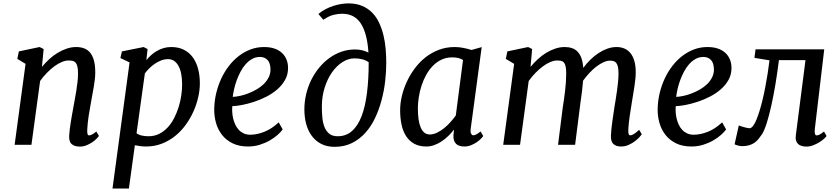

<svg xmlns="http://www.w3.org/2000/svg" viewBox="-20 -841 4868 1115"><path d="M128.4 -470.2 80.6 -499 89.4 -542.5 210 -567.9 233.4 -556.2 223.6 -452.6Q243.2 -476.6 266.4 -497.8Q289.6 -519 315.2 -534.4Q340.8 -549.8 367.9 -558.8Q395 -567.9 422.4 -567.9Q447.8 -567.9 468.3 -560.3Q488.8 -552.7 503.2 -535.4Q517.6 -518.1 525.4 -490Q533.2 -461.9 533.2 -420.4Q533.2 -402.3 530.8 -380.6Q528.3 -358.9 524.4 -335.9Q520.5 -313 516.1 -290Q511.7 -267.1 508.3 -246.6Q501.5 -209 495.1 -168.9Q488.8 -128.9 486.8 -91.3Q485.8 -73.7 488 -64.2Q490.2 -54.7 497.1 -54.7Q503.4 -54.7 512.9 -59.1Q522.5 -63.5 539.6 -77.1L554.7 -51.3Q551.8 -46.9 542 -36.6Q532.2 -26.4 517.1 -15.9Q502 -5.4 483.2 2.4Q464.4 10.3 443.4 10.3Q412.6 10.3 396 -4.6Q379.4 -19.5 381.8 -55.2Q382.8 -71.8 385.3 -91.6Q387.7 -111.3 391.1 -132.1Q394.5 -152.8 398.2 -174.3Q401.9 -195.8 405.8 -216.3Q409.7 -237.8 414.3 -262.9Q418.9 -288.1 423.1 -314Q427.2 -339.8 430.2 -365.7Q433.1 -391.6 433.1 -414.6Q433.1 -440.9 429.2 -455.8Q425.3 -470.7 418.2 -478.3Q411.1 -485.8 400.9 -487.8Q390.6 -489.7 377.9 -489.7Q359.4 -489.7 338.1 -480.7Q316.9 -471.7 295.2 -455.6Q273.4 -439.5 252.2 -417.7Q231 -396 212.9 -370.6L162.6 0H64.9Z M728.5 253.9H633.3L732.4 -478.5L679.2 -503.9L688 -542.5L814 -567.9L836.9 -556.2L830.1 -491.7Q841.8 -506.3 856.7 -520Q871.6 -533.7 889.9 -544.4Q908.2 -555.2 929.2 -561.5Q950.2 -567.9 974.1 -567.9Q1016.6 -567.9 1047.9 -552Q1079.1 -536.1 1099.6 -508.1Q1120.1 -480 1130.4 -441.2Q1140.6 -402.3 1140.6 -356.4Q1140.6 -318.4 1131.1 -276.4Q1121.6 -234.4 1103.5 -193.8Q1085.4 -153.3 1058.6 -116.2Q1031.7 -79.1 997.1 -51.3Q962.4 -23.4 919.9 -6.8Q877.4 9.8 828.1 9.8Q812.5 9.8 795.9 7.8Q779.3 5.9 763.2 2.4ZM772.9 -66.9Q787.1 -57.1 804.9 -53.5Q822.8 -49.8 843.3 -49.8Q877 -49.8 904.5 -63.7Q932.1 -77.6 953.9 -101.1Q975.6 -124.5 991.2 -155Q1006.8 -185.5 1017.3 -219Q1027.8 -252.4 1032.7 -286.1Q1037.6 -319.8 1037.6 -350.1Q1037.6 -420.9 1015.9 -459.2Q994.1 -497.6 956.1 -497.6Q935.5 -497.6 915.8 -490Q896 -482.4 878.7 -470.5Q861.3 -458.5 846.7 -443.8Q832 -429.2 821.3 -415Z M1224.1 -210Q1225.1 -256.3 1235.8 -300.8Q1246.6 -345.2 1265.1 -385Q1283.7 -424.8 1309.6 -458.3Q1335.4 -491.7 1367.2 -516.1Q1398.9 -540.5 1435.8 -554.2Q1472.7 -567.9 1513.2 -567.9Q1548.8 -567.9 1575 -558.6Q1601.1 -549.3 1618.4 -532.7Q1635.7 -516.1 1644.3 -493.9Q1652.8 -471.7 1652.8 -445.8Q1652.8 -407.7 1635.5 -377Q1618.2 -346.2 1590.1 -321.8Q1562 -297.4 1526.4 -279.3Q1490.7 -261.2 1454.8 -249.5Q1418.9 -237.8 1385.7 -231.4Q1352.5 -225.1 1329.1 -224.6Q1327.6 -209 1328.6 -190.4Q1329.6 -171.9 1334 -153.3Q1338.4 -134.8 1346.2 -117.7Q1354 -100.6 1366.2 -87.4Q1378.4 -74.2 1395 -66.4Q1411.6 -58.6 1433.6 -58.6Q1471.2 -58.6 1514.2 -75.2Q1557.1 -91.8 1598.6 -130.4L1621.6 -89.4Q1611.3 -74.7 1592 -57.6Q1572.8 -40.5 1546.6 -25.4Q1520.5 -10.3 1488.3 -0.2Q1456.1 9.8 1420.4 9.8Q1368.2 9.8 1330.6 -8.8Q1293 -27.3 1269 -58.1Q1245.1 -88.9 1234.1 -128.4Q1223.1 -168 1224.1 -210ZM1331.5 -278.3Q1351.1 -279.3 1375 -284.4Q1398.9 -289.6 1423.1 -299.1Q1447.3 -308.6 1470.5 -322Q1493.7 -335.4 1511.5 -352.8Q1529.3 -370.1 1540 -391.4Q1550.8 -412.6 1550.8 -437.5Q1550.3 -475.6 1533.4 -492.9Q1516.6 -510.3 1489.7 -510.3Q1464.8 -510.3 1444.3 -498.8Q1423.8 -487.3 1407 -468.5Q1390.1 -449.7 1377.2 -425.3Q1364.3 -400.9 1354.7 -375Q1345.2 -349.1 1339.6 -324Q1334 -298.8 1331.5 -278.3Z M1747.6 -205.1Q1747.6 -251 1758.1 -294.9Q1768.6 -338.9 1787.8 -377.4Q1807.1 -416 1834 -448.5Q1860.8 -481 1893.3 -504.4Q1925.8 -527.8 1963.1 -540.8Q2000.5 -553.7 2041 -553.7Q2065.4 -553.7 2084.7 -548.8Q2104 -543.9 2119.6 -535.6Q2112.8 -646.5 2075.9 -703.9Q2039.1 -761.2 1967.3 -761.2Q1944.3 -761.2 1917.5 -754.9Q1890.6 -748.5 1857.4 -726.1L1829.1 -759.8Q1848.6 -776.4 1871.3 -788.1Q1894 -799.8 1917.2 -807.1Q1940.4 -814.5 1962.4 -817.9Q1984.4 -821.3 2002.9 -821.3Q2048.8 -821.3 2083.3 -806.6Q2117.7 -792 2142.1 -766.8Q2166.5 -741.7 2182.1 -707.8Q2197.8 -673.8 2207 -635.5Q2216.3 -597.2 2219.7 -556.2Q2223.1 -515.1 2223.1 -475.6Q2223.1 -423.8 2216.6 -367.7Q2210 -311.5 2195.3 -257.3Q2180.7 -203.1 2157.5 -154.3Q2134.3 -105.5 2100.8 -68.6Q2067.4 -31.7 2023.2 -10Q1979 11.7 1922.9 11.7Q1878.9 11.7 1846.2 -4.9Q1813.5 -21.5 1791.5 -50.8Q1769.5 -80.1 1758.5 -119.6Q1747.6 -159.2 1747.6 -205.1ZM1940.9 -49.8Q1990.2 -49.8 2024.4 -80.3Q2058.6 -110.8 2080.1 -167.2Q2101.6 -223.6 2111.3 -302.7Q2121.1 -381.8 2121.1 -479.5Q2104 -491.7 2083.7 -496.8Q2063.5 -502 2038.1 -502Q2002.9 -502 1969 -480.5Q1935.1 -459 1908.4 -421.4Q1881.8 -383.8 1865.5 -332.5Q1849.1 -281.2 1849.1 -222.2Q1849.1 -192.4 1851.6 -161.6Q1854 -130.9 1863.3 -106Q1872.6 -81.1 1890.9 -65.4Q1909.2 -49.8 1940.9 -49.8Z M2456.1 9.8Q2415 9.8 2386 -6.1Q2356.9 -22 2338.6 -50Q2320.3 -78.1 2312 -116.7Q2303.7 -155.3 2303.7 -201.2Q2303.7 -238.8 2313.2 -280.8Q2322.8 -322.8 2341.3 -363.5Q2359.9 -404.3 2387 -441.4Q2414.1 -478.5 2449.2 -506.6Q2484.4 -534.7 2527.6 -551.3Q2570.8 -567.9 2621.1 -567.9Q2645.5 -567.9 2671.6 -562.7Q2697.8 -557.6 2718.3 -550.8L2777.3 -567.4L2713.4 -92.3Q2710.9 -72.3 2716.3 -63.7Q2721.7 -55.2 2728 -55.2Q2734.9 -55.2 2744.4 -59.6Q2753.9 -64 2771 -77.6L2786.1 -51.3Q2783.7 -46.9 2774.2 -36.6Q2764.6 -26.4 2750 -16.1Q2735.4 -5.9 2716.3 2Q2697.3 9.8 2676.3 9.8Q2661.6 9.8 2649.4 6.1Q2637.2 2.4 2628.9 -5.4Q2620.6 -13.2 2616.5 -25.9Q2612.3 -38.6 2613.3 -56.2L2616.7 -88.4Q2602.5 -70.3 2584.7 -52.7Q2566.9 -35.2 2546.4 -21.2Q2525.9 -7.3 2502.9 1.2Q2480 9.8 2456.1 9.8ZM2476.1 -60.1Q2497.1 -60.1 2518.8 -70.8Q2540.5 -81.5 2560.5 -97.9Q2580.6 -114.3 2597.7 -133.8Q2614.7 -153.3 2627 -170.4L2668.9 -492.7Q2655.8 -501 2639.9 -504.4Q2624 -507.8 2606 -507.8Q2571.3 -507.8 2543 -494.1Q2514.6 -480.5 2492.7 -457.5Q2470.7 -434.6 2454.3 -404.8Q2438 -375 2427.5 -342Q2417 -309.1 2411.9 -275.6Q2406.7 -242.2 2406.7 -212.4Q2406.7 -176.8 2410.6 -148.7Q2414.6 -120.6 2423.1 -100.8Q2431.6 -81.1 2444.6 -70.6Q2457.5 -60.1 2476.1 -60.1Z M2965.8 -470.2 2917.5 -499 2926.3 -542.5 3046.9 -567.9 3070.3 -556.2 3061 -452.6Q3080.6 -476.6 3103.8 -497.8Q3127 -519 3152.3 -534.4Q3177.7 -549.8 3204.8 -558.8Q3231.9 -567.9 3259.3 -567.9Q3282.7 -567.9 3301.5 -561.5Q3320.3 -555.2 3334.2 -541Q3348.1 -526.9 3356.4 -503.7Q3364.7 -480.5 3367.2 -446.8Q3385.7 -472.2 3408.2 -494.1Q3430.7 -516.1 3455.6 -532.5Q3480.5 -548.8 3506.8 -558.3Q3533.2 -567.9 3560.5 -567.9Q3584.5 -567.9 3605 -559.6Q3625.5 -551.3 3640.4 -533.4Q3655.3 -515.6 3663.6 -487.8Q3671.9 -460 3671.9 -420.4Q3671.9 -402.8 3669.7 -381.6Q3667.5 -360.4 3664.1 -337.6Q3660.6 -314.9 3656.7 -291.7Q3652.8 -268.6 3649.4 -247.1Q3643.1 -208.5 3637.2 -169.2Q3631.3 -129.9 3628.9 -91.8Q3627.9 -74.2 3630.1 -64.7Q3632.3 -55.2 3639.2 -55.2Q3643.1 -55.2 3647.7 -56.4Q3652.3 -57.6 3658.4 -61Q3664.6 -64.5 3672.6 -70.8Q3680.7 -77.1 3691.9 -86.9L3707 -61Q3703.6 -55.7 3692.9 -43.9Q3682.1 -32.2 3666.3 -20.3Q3650.4 -8.3 3630.1 0.7Q3609.9 9.8 3587.4 9.8Q3556.6 9.8 3541.5 -5.4Q3526.4 -20.5 3527.8 -54.2Q3529.8 -90.3 3535.6 -133.3Q3541.5 -176.3 3548.3 -219.7Q3551.8 -240.2 3555.7 -264.6Q3559.6 -289.1 3563.2 -314.7Q3566.9 -340.3 3569.3 -365.7Q3571.8 -391.1 3571.8 -414.1Q3571.8 -440.4 3567.9 -455.3Q3564 -470.2 3557.1 -477.5Q3550.3 -484.9 3541.3 -486.8Q3532.2 -488.8 3522.5 -488.8Q3504.9 -488.8 3484.9 -479.7Q3464.8 -470.7 3444.3 -455.1Q3423.8 -439.5 3403.8 -418.2Q3383.8 -397 3366.2 -372.6Q3363.8 -341.8 3359.6 -308.8Q3355.5 -275.9 3351.1 -246.6L3319.8 0H3220.7L3248 -216.3Q3251.5 -237.8 3255.1 -262.9Q3258.8 -288.1 3261.7 -314Q3264.6 -339.8 3266.4 -365.7Q3268.1 -391.6 3268.1 -414.6Q3268.1 -440.9 3264.6 -455.8Q3261.2 -470.7 3254.6 -478.3Q3248 -485.8 3238 -487.8Q3228 -489.7 3215.3 -489.7Q3196.8 -489.7 3175.5 -480.7Q3154.3 -471.7 3132.6 -455.6Q3110.8 -439.5 3089.6 -417.7Q3068.4 -396 3050.3 -370.6L3000 0H2902.3Z M3799.3 -210Q3800.3 -256.3 3811 -300.8Q3821.8 -345.2 3840.3 -385Q3858.9 -424.8 3884.8 -458.3Q3910.6 -491.7 3942.4 -516.1Q3974.1 -540.5 4011 -554.2Q4047.9 -567.9 4088.4 -567.9Q4124 -567.9 4150.1 -558.6Q4176.3 -549.3 4193.6 -532.7Q4210.9 -516.1 4219.5 -493.9Q4228 -471.7 4228 -445.8Q4228 -407.7 4210.7 -377Q4193.4 -346.2 4165.3 -321.8Q4137.2 -297.4 4101.6 -279.3Q4065.9 -261.2 4030 -249.5Q3994.1 -237.8 3960.9 -231.4Q3927.7 -225.1 3904.3 -224.6Q3902.8 -209 3903.8 -190.4Q3904.8 -171.9 3909.2 -153.3Q3913.6 -134.8 3921.4 -117.7Q3929.2 -100.6 3941.4 -87.4Q3953.6 -74.2 3970.2 -66.4Q3986.8 -58.6 4008.8 -58.6Q4046.4 -58.6 4089.4 -75.2Q4132.3 -91.8 4173.8 -130.4L4196.8 -89.4Q4186.5 -74.7 4167.2 -57.6Q4147.9 -40.5 4121.8 -25.4Q4095.7 -10.3 4063.5 -0.2Q4031.2 9.8 3995.6 9.8Q3943.4 9.8 3905.8 -8.8Q3868.2 -27.3 3844.2 -58.1Q3820.3 -88.9 3809.3 -128.4Q3798.3 -168 3799.3 -210ZM3906.7 -278.3Q3926.3 -279.3 3950.2 -284.4Q3974.1 -289.6 3998.3 -299.1Q4022.5 -308.6 4045.7 -322Q4068.8 -335.4 4086.7 -352.8Q4104.5 -370.1 4115.2 -391.4Q4126 -412.6 4126 -437.5Q4125.5 -475.6 4108.6 -492.9Q4091.8 -510.3 4064.9 -510.3Q4040 -510.3 4019.5 -498.8Q3999 -487.3 3982.2 -468.5Q3965.3 -449.7 3952.4 -425.3Q3939.5 -400.9 3929.9 -375Q3920.4 -349.1 3914.8 -324Q3909.2 -298.8 3906.7 -278.3Z M4288.6 7.8Q4284.2 7.8 4277.3 6.6Q4270.5 5.4 4263.9 3.7Q4257.3 2 4252 -0.2Q4246.6 -2.4 4246.1 -3.9L4270.5 -112.8Q4272.5 -111.3 4280.8 -108.6Q4289.1 -106 4299.3 -103Q4309.6 -100.1 4319.1 -98.1Q4328.6 -96.2 4332.5 -96.2Q4343.8 -96.2 4355 -112.3Q4364.7 -125.5 4374 -148.7Q4383.3 -171.9 4392.3 -201.7Q4401.4 -231.4 4409.7 -266.6Q4418 -301.8 4425 -339.4Q4432.1 -377 4438.2 -415.5Q4444.3 -454.1 4448.7 -490.7L4361.3 -504.9L4367.7 -554.7H4766.6L4711.9 -91.8Q4708 -54.7 4722.7 -54.7Q4729 -54.7 4738.5 -59.1Q4748 -63.5 4765.1 -77.1L4780.3 -51.3Q4777.3 -46.4 4766.4 -36.1Q4755.4 -25.9 4739.3 -15.6Q4723.1 -5.4 4703.4 2.4Q4683.6 10.3 4663.1 10.3Q4647.9 10.3 4635.5 6.6Q4623 2.9 4614.7 -4.9Q4606.4 -12.7 4602.8 -25.1Q4599.1 -37.6 4601.6 -55.2L4657.7 -491.7H4503.4Q4495.1 -423.8 4483.9 -356Q4472.7 -288.1 4459.7 -229.7Q4446.8 -171.4 4432.9 -127.2Q4418.9 -83 4405.8 -62.5Q4396 -47.9 4385.7 -34.9Q4375.5 -22 4362.1 -12.5Q4348.6 -2.9 4330.8 2.4Q4313 7.8 4288.6 7.8Z"/></svg>

Font: Merriweather
Style: Italic
Weight: 400
Italic angle: -7°
Designer: Eben Sorkin ( eben@eyebytes.com )
Foundry: Eben Sorkin ( eben@eyebytes.com )
Version: Version 1.005; ttfautohint (v0.97) -l 13 -r 13 -G 200 -x 24 